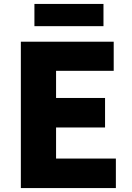

<svg xmlns="http://www.w3.org/2000/svg" viewBox="-20 -956 670 976"><path d="M86 -744H558V-596H265V-458H514V-308H265V-150H569V0H86ZM155 -823V-936H506V-823Z"/></svg>

Font: Kinto Sans Black
Style: Regular
Weight: 900
Designer: Authors: Ryoko NISHIZUKA  (kana & ideographs); Paul D. Hunt (Latin, Greek & Cyrillic); Wenlong ZHANG  (bopomofo); Sandol
Foundry: Adobe Systems Incorporated, ookami Inc.
Version: Version 0.001